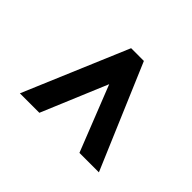

<svg xmlns="http://www.w3.org/2000/svg" viewBox="-110 -677 830 830"><g transform="rotate(-45 305.5 -261.5)"><path d="M382 -258 81 -139V-20L559 -223V-301L81 -503V-384Z"/></g></svg>

Font: SpinnyJost
Style: Regular
Weight: 600
Version: Version 3.710